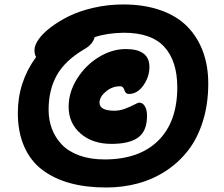

<svg xmlns="http://www.w3.org/2000/svg" viewBox="-20 -771 1005 862"><path d="M456.1 70.8Q365.7 70.8 293.9 51Q222.2 31.2 169.4 -8.8Q116.7 -48.8 88.4 -113.5Q60.1 -178.2 60.1 -264.2Q60.1 -403.3 142.1 -515.1Q134.8 -526.9 134.8 -546.9Q134.8 -566.9 152.6 -593.3Q170.4 -619.6 206.3 -647.2Q242.2 -674.8 288.8 -698Q335.4 -721.2 399.9 -736.1Q464.4 -751 533.2 -751Q627.4 -751 700.9 -725.1Q774.4 -699.2 820.8 -651.9Q867.2 -604.5 891.1 -539.8Q915 -475.1 915 -396Q915 -304.2 891.1 -227.5Q867.2 -150.9 825 -96.2Q782.7 -41.5 724.9 -3.7Q667 34.2 599.1 52.5Q531.2 70.8 456.1 70.8ZM198.2 -277.8Q198.2 -231.4 213.4 -191.9Q228.5 -152.3 258.3 -121.3Q288.1 -90.3 336.9 -72.8Q385.7 -55.2 449.2 -55.2Q605 -55.2 690.4 -139.6Q775.9 -224.1 775.9 -378.9Q775.9 -497.1 717.5 -560.8Q659.2 -624.5 534.2 -624Q458.5 -622.6 404.8 -604Q396.5 -571.3 357.9 -549.8Q272 -499 235.1 -433.3Q198.2 -367.7 198.2 -277.8ZM480 -125Q395.5 -125 341.8 -171.4Q288.1 -217.8 288.1 -292Q288.1 -356.4 325.7 -417Q363.3 -477.5 422.9 -514.2Q482.4 -550.8 544.9 -550.8Q650.9 -550.8 650.9 -470.2Q650.9 -426.3 623.8 -387.7Q596.7 -349.1 558.1 -349.1Q543.5 -349.1 538.1 -367.2Q533.2 -383.8 520 -383.8Q483.4 -383.8 455.1 -359.9Q426.8 -335.9 426.8 -310.1Q426.8 -273.9 494.1 -273.9Q517.6 -273.9 541.5 -283Q565.4 -292 582.3 -301Q599.1 -310.1 605 -310.1Q621.1 -310.1 630.6 -293.7Q640.1 -277.3 640.1 -251Q640.1 -183.1 600.8 -154.1Q561.5 -125 480 -125Z"/></svg>

Font: Shantell Sans Bouncy
Style: Regular
Weight: 800
Designer: Stephen Nixon, Anya Danilova, Shantell Martin
Foundry: Arrow Type
Version: Version 1.006;[9816181b4]